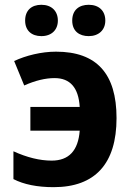

<svg xmlns="http://www.w3.org/2000/svg" viewBox="-20 -772 552 802"><path d="M85 -686C85 -645 111.3 -621.1 152.8 -621.1C195.3 -621.1 221.7 -647 221.7 -686C221.7 -725.6 195.8 -752 152.8 -752C111.3 -752 85 -728.5 85 -686ZM281.7 -686C281.7 -641.6 311.5 -621.1 350.6 -621.1C392.1 -621.1 419.9 -646.5 419.9 -686C419.9 -727.1 393.1 -752 350.6 -752C311.5 -752 281.7 -731.4 281.7 -686ZM204.1 9.8C377.9 9.8 466.8 -88.9 466.8 -278.8C466.8 -463.9 384.3 -556.2 213.9 -556.2C152.8 -556.2 87.9 -540 39.1 -517.1L81.1 -415C127 -435.5 169.4 -445.8 208 -445.8C272.9 -445.8 308.1 -405.8 313 -325.2H106.9V-226.1H313C306.6 -142.6 267.6 -101.1 195.8 -101.1C146 -101.1 92.8 -114.3 36.1 -140.1V-23.9C79.6 -1.5 135.7 9.8 204.1 9.8Z"/></svg>

Font: Noto Reveo Sans
Style: Bold
Weight: 700
Designer: Monotype Design team
Foundry: Monotype Imaging Inc.
Version: Version 1.04